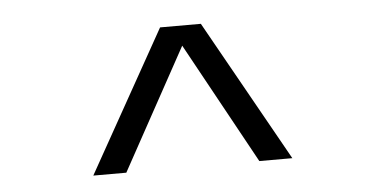

<svg xmlns="http://www.w3.org/2000/svg" viewBox="-33 -866 766 394"><g transform="rotate(-5 350.0 -668.5)"><path d="M145 -523 308 -814H392L555 -523H487L335 -800H365L213 -523Z"/></g></svg>

Font: Martian Mono SemiExpanded ExtraLight
Style: Regular
Weight: 250
Monospace: yes
Version: Version 0.930